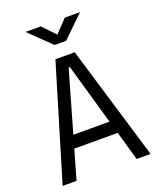

<svg xmlns="http://www.w3.org/2000/svg" viewBox="-162 -997 909 1096"><g transform="rotate(-20 293.0 -449.0)"><path d="M25.9 0H110.4L161.1 -177.2H424.8L475.6 0H560.1L351.6 -693.4H234.4ZM183.1 -253.4 289.1 -623H296.9L402.8 -253.4ZM258.3 -771.5H327.6L458.5 -898.4H365.7L293 -821.8L220.2 -898.4H127.4Z"/></g></svg>

Font: Cascadia Code SemiLight
Style: Regular
Weight: 350
Monospace: yes
Designer: Aaron Bell
Foundry: Saja Typeworks
Version: Version 2404.023